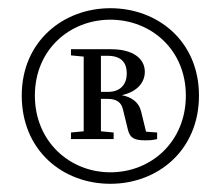

<svg xmlns="http://www.w3.org/2000/svg" viewBox="-20 -794 538 468"><path d="M226 -658H242C275 -658 289 -642 289 -615C289 -590 275 -570 243 -570H226ZM324 -522C319 -544 302 -557 277 -562C317 -571 333 -595 333 -619C333 -652 303 -674 251 -674H153V-659L184 -656V-474L153 -471V-455H257V-471L226 -474V-553H242C264 -553 276 -545 280 -526L292 -477C297 -458 307 -452 333 -452C345 -452 350 -452 363 -455V-471L336 -473ZM249 -374C150 -374 65 -449 65 -561C65 -673 150 -746 249 -746C348 -746 433 -673 433 -561C433 -449 349 -374 249 -374ZM249 -774C135 -774 33 -694 33 -561C33 -428 132 -346 249 -346C365 -346 465 -428 465 -561C465 -694 364 -774 249 -774Z"/></svg>

Font: Source Han Serif K
Style: Regular
Weight: 400
Designer: Ryoko NISHIZUKA 西塚涼子 (kana & ideographs); Frank Grießhammer (Latin, Greek & Cyrillic); Wenlong ZHANG 张文龙 (bopomofo); San
Foundry: Adobe Systems Incorporated
Version: Version 1.001;PS 1.001;hotconv 16.6.54;makeotf.lib2.5.65590